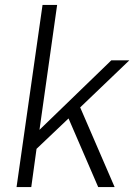

<svg xmlns="http://www.w3.org/2000/svg" viewBox="-20 -763 568 783"><path d="M47.5 0 153.5 -743H213L141 -233.5L434 -517H507.5L307 -325L447.5 0H380.5L259.5 -280L129 -156L107.5 0Z"/></svg>

Font: Public Sans ExtraLight
Style: Italic
Weight: 200
Italic angle: -8°
Designer: The Public Sans project authors (U.S. Web Design System). Libre Franklin designed by Pablo Impallari and Rodrigo Fuenzal
Version: Version 1.007; ttfautohint (v1.8.1) -l 8 -r 50 -G 200 -x 14 